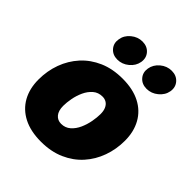

<svg xmlns="http://www.w3.org/2000/svg" viewBox="-213 -904 1049 1049"><g transform="rotate(45 311.5 -380.0)"><path d="M275.4 9.8Q195.3 9.8 139.6 -18.8Q84 -47.4 54.9 -99.4Q25.9 -151.4 25.9 -221.2Q25.9 -288.1 47.6 -347.4Q69.3 -406.7 110.8 -452.4Q152.3 -498 211.9 -523.9Q271.5 -549.8 348.1 -549.8Q427.7 -549.8 483.2 -521.2Q538.6 -492.7 567.6 -440.4Q596.7 -388.2 596.7 -318.4Q596.7 -252.9 575.4 -193.6Q554.2 -134.3 513.2 -88.6Q472.2 -43 412.4 -16.6Q352.5 9.8 275.4 9.8ZM284.2 -137.2Q315.9 -137.2 338.4 -157Q360.8 -176.8 374.3 -207Q387.7 -237.3 393.6 -269.8Q399.4 -302.2 399.4 -327.1Q399.4 -352.1 391.8 -368.9Q384.3 -385.7 370.8 -394.3Q357.4 -402.8 339.4 -402.8Q307.1 -402.8 284.7 -383.3Q262.2 -363.8 248.5 -334Q234.9 -304.2 229 -272.2Q223.1 -240.2 223.1 -215.3Q223.1 -177.2 240 -157.2Q256.8 -137.2 284.2 -137.2ZM479.5 -602.5Q442.9 -602.5 421.6 -627Q400.4 -651.4 406.2 -686Q412.1 -721.2 441.4 -745.6Q470.7 -770 507.3 -770Q543.9 -770 565.4 -745.6Q586.9 -721.2 581.1 -686Q575.2 -651.4 545.4 -627Q515.6 -602.5 479.5 -602.5ZM253.4 -602.5Q217.3 -602.5 196 -627Q174.8 -651.4 180.7 -686Q186 -721.2 215.6 -745.6Q245.1 -770 281.2 -770Q317.9 -770 339.4 -745.6Q360.8 -721.2 355 -686Q349.1 -651.4 319.6 -627Q290 -602.5 253.4 -602.5Z"/></g></svg>

Font: Inter 16pt Black
Style: Italic
Weight: 900
Italic angle: -9.3988°
Version: Version 4.001;git-66647c0bb